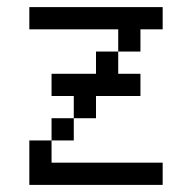

<svg xmlns="http://www.w3.org/2000/svg" viewBox="-20 -520 540 540"><path d="M437.5 -437.5H375V-375H312.5V-437.5H62.5V-500H437.5ZM62.5 -125H125V-62.5H437.5V0H62.5ZM125 -187.5H187.5V-125H125ZM125 -312.5H250V-375H312.5V-312.5H375V-250H250V-187.5H187.5V-250H125Z"/></svg>

Font: 寒蝉点阵体 16px
Style: Regular
Weight: 400
Designer: Designed by Warren2060
Foundry: ChillType
Version: Version 1.000